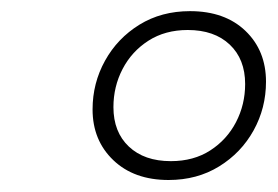

<svg xmlns="http://www.w3.org/2000/svg" viewBox="-20 -726 486 336"><path d="M312.5 -706.5Q373.5 -706.5 409.5 -672Q445.5 -637.5 445.5 -583Q445.5 -537 423.8 -497.8Q402 -458.5 363.5 -434.8Q325 -411 275 -411Q214.5 -411 178.2 -445.8Q142 -480.5 142 -534.5Q142 -580.5 163.8 -619.8Q185.5 -659 224 -682.8Q262.5 -706.5 312.5 -706.5ZM279 -444Q319 -444 348 -462.8Q377 -481.5 393 -512.2Q409 -543 409 -579Q409 -622.5 382 -648Q355 -673.5 308.5 -673.5Q269 -673.5 239.8 -654.8Q210.5 -636 194.5 -605.2Q178.5 -574.5 178.5 -538.5Q178.5 -495 205.5 -469.5Q232.5 -444 279 -444Z"/></svg>

Font: Newsreader 9pt Light
Style: Italic
Weight: 300
Italic angle: -17°
Designer: Hugues Gentile
Foundry: Production Type
Version: Version 1.003